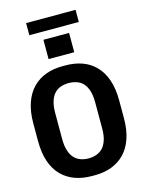

<svg xmlns="http://www.w3.org/2000/svg" viewBox="-147 -1098 893 1192"><g transform="rotate(-15 300.0 -501.5)"><path d="M290 10Q232 10 183.5 -7.5Q135 -25 99 -61Q63 -97 43.5 -153Q24 -209 24 -287V-399Q24 -476 44 -532.5Q64 -589 100 -625Q136 -661 184 -678.5Q232 -696 289 -696H311Q369 -696 417.5 -678.5Q466 -661 501.5 -624.5Q537 -588 556.5 -532Q576 -476 576 -399V-287Q576 -210 556.5 -154Q537 -98 501.5 -62Q466 -26 418 -8Q370 10 312 10ZM300 -101Q327 -101 351 -109.5Q375 -118 392 -136Q409 -154 419 -184.5Q429 -215 429 -260V-427Q429 -472 419 -502.5Q409 -533 392 -551Q375 -569 351 -577Q327 -585 300 -585Q273 -585 249.5 -577Q226 -569 209 -551Q192 -533 182 -502.5Q172 -472 172 -427V-260Q172 -215 182 -184.5Q192 -154 209 -136Q226 -118 249.5 -109.5Q273 -101 300 -101ZM142 -935V-1013H460V-935ZM219 -761V-885H384V-761Z"/></g></svg>

Font: Chivo Mono Medium SemiBold
Style: Regular
Weight: 600
Monospace: yes
Version: Version 1.008